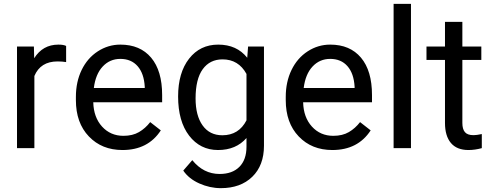

<svg xmlns="http://www.w3.org/2000/svg" viewBox="-20 -770 2559 998"><path d="M323.7 -447.3Q303.2 -450.7 279.3 -450.7Q190.4 -450.7 158.7 -375V0H68.4V-528.3H156.2L157.7 -467.3Q202.1 -538.1 283.7 -538.1Q310.1 -538.1 323.7 -531.2Z M616.7 9.8Q509.3 9.8 441.9 -60.8Q374.5 -131.3 374.5 -249.5V-266.1Q374.5 -344.7 404.5 -406.5Q434.6 -468.3 488.5 -503.2Q542.5 -538.1 605.5 -538.1Q708.5 -538.1 765.6 -470.2Q822.8 -402.3 822.8 -275.9V-238.3H464.8Q466.8 -160.2 510.5 -112.1Q554.2 -64 621.6 -64Q669.4 -64 702.6 -83.5Q735.8 -103 760.7 -135.3L815.9 -92.3Q749.5 9.8 616.7 9.8ZM605.5 -463.9Q550.8 -463.9 513.7 -424.1Q476.6 -384.3 467.8 -312.5H732.4V-319.3Q728.5 -388.2 695.3 -426Q662.1 -463.9 605.5 -463.9Z M905.8 -268.6Q905.8 -392.1 962.9 -465.1Q1020 -538.1 1114.3 -538.1Q1210.9 -538.1 1265.1 -469.7L1269.5 -528.3H1352.1V-12.7Q1352.1 89.8 1291.3 148.9Q1230.5 208 1127.9 208Q1070.8 208 1016.1 183.6Q961.4 159.2 932.6 116.7L979.5 62.5Q1037.6 134.3 1121.6 134.3Q1187.5 134.3 1224.4 97.2Q1261.2 60.1 1261.2 -7.3V-52.7Q1207 9.8 1113.3 9.8Q1020.5 9.8 963.1 -64.9Q905.8 -139.6 905.8 -268.6ZM996.6 -258.3Q996.6 -168.9 1033.2 -117.9Q1069.8 -66.9 1135.7 -66.9Q1221.2 -66.9 1261.2 -144.5V-385.7Q1219.7 -461.4 1136.7 -461.4Q1070.8 -461.4 1033.7 -410.2Q996.6 -358.9 996.6 -258.3Z M1707.5 9.8Q1600.1 9.8 1532.7 -60.8Q1465.3 -131.3 1465.3 -249.5V-266.1Q1465.3 -344.7 1495.4 -406.5Q1525.4 -468.3 1579.3 -503.2Q1633.3 -538.1 1696.3 -538.1Q1799.3 -538.1 1856.4 -470.2Q1913.6 -402.3 1913.6 -275.9V-238.3H1555.7Q1557.6 -160.2 1601.3 -112.1Q1645 -64 1712.4 -64Q1760.3 -64 1793.5 -83.5Q1826.7 -103 1851.6 -135.3L1906.7 -92.3Q1840.3 9.8 1707.5 9.8ZM1696.3 -463.9Q1641.6 -463.9 1604.5 -424.1Q1567.4 -384.3 1558.6 -312.5H1823.2V-319.3Q1819.3 -388.2 1786.1 -426Q1752.9 -463.9 1696.3 -463.9Z M2116.2 0H2025.9V-750H2116.2Z M2383.3 -656.2V-528.3H2481.9V-458.5H2383.3V-130.9Q2383.3 -99.1 2396.5 -83.3Q2409.7 -67.4 2441.4 -67.4Q2457 -67.4 2484.4 -73.2V0Q2448.7 9.8 2415 9.8Q2354.5 9.8 2323.7 -26.9Q2293 -63.5 2293 -130.9V-458.5H2196.8V-528.3H2293V-656.2Z"/></svg>

Font: RobotoInd
Style: Regular
Weight: 400
Designer: Google
Version: Version 2.001101; 2014